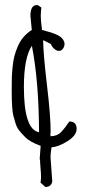

<svg xmlns="http://www.w3.org/2000/svg" viewBox="-20 -731 339 761"><path d="M106.4 -549.3Q74.7 -502.9 74.7 -385.7Q74.7 -217.3 134.8 -207Q133.8 -410.2 106.4 -549.3ZM180.2 -108.4 187 -13.7Q187 -3.9 179.9 2.9Q172.9 9.8 163.6 9.8H159.2L140.6 -7.3Q142.6 -18.6 142.6 -30.8Q142.6 -43 140.6 -65.4Q138.7 -87.9 138.7 -99.1L137.2 -98.6L141.1 -152.8Q98.1 -168.9 80.8 -186.5Q63.5 -204.1 54.9 -215.3Q46.4 -226.6 41.3 -243.2Q36.1 -259.8 33 -272.2Q29.8 -284.7 28.3 -305.7Q26.4 -333.5 26.4 -369.1Q26.4 -404.8 26.9 -421.9Q27.3 -439 29.8 -464.6Q32.2 -490.2 37.1 -508.8Q42 -527.3 50.8 -547.9Q67.9 -587.9 106 -612.3Q100.6 -663.1 100.6 -668Q100.6 -710.9 126 -710.9H129.4L144 -701.2Q141.6 -683.1 141.6 -666.7Q141.6 -650.4 146.5 -612.3Q150.9 -610.8 162.8 -607.7Q174.8 -604.5 182.1 -602.3Q189.5 -600.1 200.4 -595.5Q211.4 -590.8 218.3 -585.9Q234.4 -574.2 236.3 -556.6H235.4V-554.2Q235.4 -545.9 229.2 -537.6Q223.1 -529.3 213.6 -529.3Q204.1 -529.3 195.1 -537.4Q186 -545.4 181.6 -556.6L153.3 -570.8H150.9Q151.9 -513.2 166.3 -392.6Q180.7 -272 180.7 -209L179.7 -196.8Q179.7 -194.8 180.7 -190.9Q207.5 -191.9 221.2 -206.5Q238.3 -224.6 254.9 -249.5Q283.7 -249.5 283.7 -220.2Q283.7 -194.3 248.3 -171.9Q212.9 -149.4 184.1 -147Q180.2 -121.6 180.2 -108.4Z"/></svg>

Font: Amatic
Style: Bold
Weight: 700
Width: 3
Version: Version 2.000; ttfautohint (v0.92-dirty) -l 8 -r 50 -G 50 -x